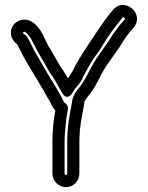

<svg xmlns="http://www.w3.org/2000/svg" viewBox="-20 -724 609 791"><path d="M252 -3C249 -3 246 -6 246 -9V-141C246 -172 251 -205 253 -234C254 -244 258 -261 260 -276C261 -287 254 -297 246 -301C244 -302 241 -310 230 -330C215 -358 194 -391 176 -421L143 -478C131 -499 122 -512 113 -532C105 -549 102 -554 94 -568C86 -584 78 -579 75 -589C76 -592 80 -595 84 -592C105 -578 116 -547 136 -510C141 -501 146 -494 152 -483L185 -425L186 -424L200 -404C210 -388 219 -370 227 -357L235 -343C235 -343 253 -304 278 -341C285 -351 287 -356 294 -364C310 -381 318 -397 325 -412L334 -429C350 -459 366 -485 384 -508C394 -520 401 -536 409 -547L420 -565C431 -579 436 -589 442 -597C457 -615 471 -634 484 -651C489 -656 497 -648 494 -644L487 -636C479 -627 467 -614 461 -604C458 -598 449 -590 441 -576C417 -535 381 -495 355 -445C337 -411 323 -381 302 -358C289 -343 285 -332 279 -317L276 -299C267 -252 257 -201 257 -141V-9C257 -6 255 -3 252 -3ZM196 -141V-9C196 21 221 47 252 47C283 47 307 21 307 -9V-141C307 -196 317 -243 326 -290V-292L328 -306C333 -314 335 -318 340 -324C367 -354 383 -390 400 -422C422 -465 457 -503 485 -550C492 -563 513 -591 525 -604L532 -612C576 -667 494 -739 446 -684C422 -657 398 -621 379 -593L367 -575C340 -535 313 -495 290 -453L281 -435C272 -421 267 -409 260 -401C255 -410 247 -423 242 -431L228 -451L196 -507C191 -517 185 -525 179 -535C163 -564 151 -608 112 -634C74 -658 26 -632 25 -591C24 -565 41 -549 52 -540C57 -531 60 -525 67 -510C78 -486 88 -472 99 -452L133 -396C138 -387 143 -378 149 -369C160 -352 172 -327 186 -305C190 -298 195 -283 208 -269C201 -231 196 -190 196 -141Z"/></svg>

Font: Blanket
Style: Outline
Weight: 400
Foundry: Cannot Into Space Fonts
Version: Version 0.9